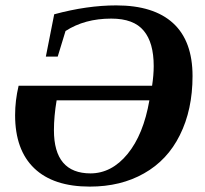

<svg xmlns="http://www.w3.org/2000/svg" viewBox="-20 -682 762 712"><path d="M393 -613H392Q294 -613 223 -567L194 -472H150L181 -629Q303 -662 411 -662Q550 -662 622 -596Q694 -530 694 -400Q694 -275 647 -181Q601 -88 514 -39Q428 10 313 10Q178 10 107 -58Q36 -126 36 -255Q36 -309 49 -364H544Q550 -404 550 -437Q550 -524 513 -568Q476 -613 393 -613ZM316 -39H315Q394 -39 453 -111Q512 -183 534 -310H190Q180 -251 180 -199Q180 -39 316 -39Z"/></svg>

Font: Libra Serif Modern
Style: Bold Italic
Weight: 700
Italic angle: -12°
Designer: Stefan Peev, Context Ltd
Foundry: Stefan Peev, Context Ltd
Version: Version 1.000